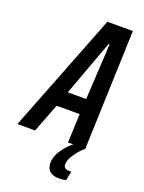

<svg xmlns="http://www.w3.org/2000/svg" viewBox="-204 -765 783 1041"><g transform="rotate(20 187.5 -244.0)"><path d="M-40 0 229 -688H376L352 0H252L259 -166H126L62 0ZM158 -255H264L282 -576H276ZM272 200Q246 200 230 191.5Q214 183 207 168.5Q200 154 200 136Q200 100 226 61Q252 22 295 -10L352 0Q338 11 320.5 31.5Q303 52 290.5 74.5Q278 97 278 117Q278 129 285.5 136Q293 143 312 143Q314 143 315.5 143Q317 143 323 142L312 196Q303 198 292.5 199Q282 200 272 200Z"/></g></svg>

Font: Saira ExtraCondensed SemiBold
Style: Italic
Weight: 600
Width: 2
Italic angle: -12°
Designer: Hector Gatti with collaboration of the Omnibus-Type team
Foundry: Omnibus-Type
Version: Version 1.101